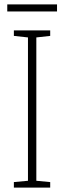

<svg xmlns="http://www.w3.org/2000/svg" viewBox="-20 -852 291 872"><path d="M239 -832H13V-800H239ZM208 0V-25L145 -31V-682L208 -689V-714H43V-689L107 -682V-31L43 -25V0Z"/></svg>

Font: Noto Sans Hebrew Condensed ExtraLight
Style: Regular
Weight: 200
Width: 3
Designer: Monotype Design Team
Foundry: Monotype Imaging Inc.
Version: Version 2.004